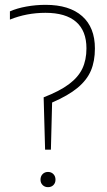

<svg xmlns="http://www.w3.org/2000/svg" viewBox="-20 -769 444 794"><path d="M160.5 -366.5Q226.5 -392 265 -420.8Q303.5 -449.5 320.5 -485.2Q337.5 -521 337.5 -569Q337.5 -641.5 294.5 -678.8Q251.5 -716 168 -716Q90 -716 21 -688V-722Q50.5 -735 89.5 -742Q128.5 -749 168.5 -749Q267 -749 319.8 -702.2Q372.5 -655.5 372.5 -568.5Q372.5 -516 356 -477Q339.5 -438 301 -406Q262.5 -374 195.5 -345L190.5 -150H166.5ZM147.5 -26Q147.5 -40 156.2 -49Q165 -58 178.5 -58Q192 -58 200.8 -49Q209.5 -40 209.5 -26Q209.5 -12.5 201 -3.8Q192.5 5 178.5 5Q165 5 156.2 -3.8Q147.5 -12.5 147.5 -26Z"/></svg>

Font: Encode Sans Semi Condensed Thin
Style: Regular
Weight: 250
Width: 4
Designer: Multiple Designers
Foundry: Impallari Type
Version: Version 2.000